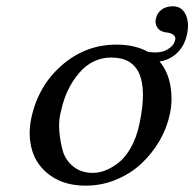

<svg xmlns="http://www.w3.org/2000/svg" viewBox="-20 -581 618 611"><path d="M79.6 -205.1Q101.6 -308.1 177 -373.5Q252.4 -439 350.1 -439Q409.7 -439 450.7 -416Q461.9 -414.1 476.1 -414.1Q484.4 -414.1 495.6 -416.5Q506.8 -418.9 520.5 -428.7Q534.2 -438.5 537.6 -454.1Q539.6 -463.4 532.5 -469.5Q525.4 -475.6 514.2 -477.1Q490.7 -479 481.4 -492.2Q472.2 -505.4 476.1 -522Q480 -540 494.4 -550.5Q508.8 -561 530.3 -561Q558.1 -561 570.6 -535.2Q583 -509.3 575.4 -472.9Q567.9 -436.5 544.7 -413.6Q521.5 -390.6 487.8 -385.3Q515.1 -353 522.7 -305.4Q530.3 -257.8 519.5 -213.9Q510.7 -172.9 488 -133.5Q465.3 -94.2 431.6 -62Q397.9 -29.8 351.3 -10Q304.7 9.8 252.9 9.8Q186.5 9.8 142.1 -21.2Q97.7 -52.2 82.8 -100.6Q67.9 -148.9 79.6 -205.1ZM334.5 -397.9Q273.9 -397.9 231.7 -348.6Q189.5 -299.3 174.3 -228Q166 -199.2 168.7 -164.8Q171.4 -130.4 179.9 -100.6Q188.5 -70.8 213.6 -50.8Q238.8 -30.8 275.4 -30.8Q294.4 -30.8 314.5 -38.3Q334.5 -45.9 356.2 -62.3Q377.9 -78.6 396.2 -110.8Q414.6 -143.1 423.8 -187Q468.3 -397.9 334.5 -397.9Z"/></svg>

Font: Linux Biolinum O
Style: Italic
Weight: 400
Italic angle: -12°
Designer: Philipp H. Poll
Foundry: Philipp H. Poll
Version: Version 1.1.3